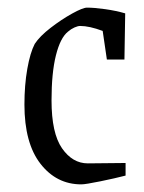

<svg xmlns="http://www.w3.org/2000/svg" viewBox="-20 -474 376 503"><path d="M44 -200Q44 -251 51.5 -293.5Q59 -336 71 -359Q84 -379 112.5 -401Q141 -423 169 -438.5Q197 -454 208 -454Q227 -454 255.5 -450Q284 -446 308 -439L306 -318H260L249 -393Q214 -406 190 -406Q184 -406 175 -402Q166 -398 158 -391Q138 -375 126.5 -329Q115 -283 115 -211Q115 -125 142.5 -85.5Q170 -46 210 -46L309 -47V-14Q282 -7 243 1Q204 9 193 9Q128 9 86 -45Q44 -99 44 -200Z"/></svg>

Font: Grenze Light
Style: Regular
Weight: 300
Designer: Renata Polastri
Foundry: Omnibus-Type
Version: Version 1.002; ttfautohint (v1.8)